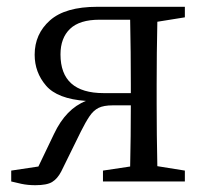

<svg xmlns="http://www.w3.org/2000/svg" viewBox="-20 -534 613 565"><path d="M285 -260H365V-286Q365 -327 364.5 -381Q364 -435 363 -476H273Q214 -476 186 -449Q158 -422 158 -374Q158 -260 285 -260ZM524 -483 443 -470Q442 -429 441.5 -377.5Q441 -326 441 -286V-228Q441 -189 441.5 -137.5Q442 -86 443 -45L524 -32V0H283V-32L363 -44Q364 -83 364.5 -133Q365 -183 365 -224H312Q285 -224 270 -216.5Q255 -209 243.5 -192Q232 -175 218 -147L160 -29Q149 -8 133.5 1.5Q118 11 84 11Q62 11 43 7Q24 3 13 0V-32L93 -44L139 -140Q174 -214 233 -237Q149 -243 115.5 -282Q82 -321 82 -373Q82 -434 127 -474Q172 -514 266 -514H524Z"/></svg>

Font: Shippori Mincho TTF
Style: Regular
Weight: 400
Version: Version 2.100